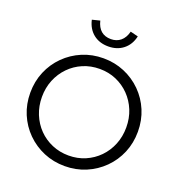

<svg xmlns="http://www.w3.org/2000/svg" viewBox="-162 -1063 1132 1209"><g transform="rotate(20 404.5 -458.0)"><path d="M404.5 11Q329.4 11 263.9 -16.5Q198.5 -44 148.7 -93.5Q99 -143 71.5 -208.5Q44 -274 44 -350Q44 -426 71.5 -491.5Q99 -557 148.7 -606.5Q198.5 -656 263.9 -683.5Q329.4 -711 404.5 -711Q479.6 -711 545.1 -683.5Q610.5 -656 660.3 -606.5Q710 -557 737.5 -491.5Q765 -426 765 -350Q765 -274 737.5 -208.5Q710 -143 660.3 -93.5Q610.5 -44 545.1 -16.5Q479.6 11 404.5 11ZM405 -60Q465 -60 516 -82Q567 -104 605.5 -143.3Q643.9 -182.6 665.5 -235.7Q687 -288.7 687 -350Q687 -412 665.5 -464.5Q644 -517 605.5 -556.5Q567 -596 516 -618Q465 -640 405 -640Q345 -640 293.5 -618Q242 -596 203.5 -556.5Q165 -517 143.5 -464.5Q122 -412 122 -350.5Q122 -289 143.5 -235.9Q165.1 -182.8 203.5 -143.4Q242 -104 293.7 -82Q345.5 -60 405 -60ZM405 -791Q345 -791 304.5 -823.5Q264 -856 251 -914L303 -927Q324 -840 405 -840Q443 -840 469.5 -862Q496 -884 507 -927L559 -914Q546 -856 505 -823.5Q464 -791 405 -791Z"/></g></svg>

Font: Red Hat Display VF
Style: Regular
Weight: 300
Designer: Pentagram, MCKL
Foundry: Pentagram, MCKL
Version: Version 1.023